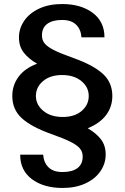

<svg xmlns="http://www.w3.org/2000/svg" viewBox="-20 -720 618 952"><path d="M415 -84Q458 -59 481 -28.5Q504 2 504 46Q504 91 478 129Q452 167 403.5 189.5Q355 212 290 212Q197 212 138.5 168.5Q80 125 80 47H194Q197 87 221 110Q245 133 290 133Q338 133 364 113.5Q390 94 390 56Q390 33 376.5 16.5Q363 0 330.5 -16.5Q298 -33 233 -56Q135 -91 88 -134Q41 -177 41 -244Q41 -298 72.5 -340Q104 -382 164 -404Q121 -429 97.5 -459.5Q74 -490 74 -534Q74 -579 100 -617Q126 -655 174.5 -677.5Q223 -700 288 -700Q381 -700 439.5 -656.5Q498 -613 498 -535H384Q381 -575 357 -598Q333 -621 288 -621Q240 -621 214 -601.5Q188 -582 188 -544Q188 -521 201.5 -504.5Q215 -488 247.5 -471.5Q280 -455 345 -432Q443 -397 490 -354Q537 -311 537 -244Q537 -191 506.5 -150Q476 -109 415 -84ZM158 -244Q158 -201 194.5 -170.5Q231 -140 291 -140Q350 -140 385 -170Q420 -200 420 -244Q420 -288 383.5 -318Q347 -348 288 -348Q229 -348 193.5 -318Q158 -288 158 -244Z"/></svg>

Font: MSTAGE Medium
Style: Regular
Weight: 500
Designer: Ninad Kale (Devanagari), Jonny Pinhorn (Latin)
Foundry: Indian Type Foundry
Version: 4.004